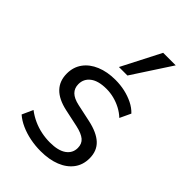

<svg xmlns="http://www.w3.org/2000/svg" viewBox="-227 -840 936 936"><g transform="rotate(45 240.5 -372.0)"><path d="M239.8 8.9Q202.5 8.9 166.6 1.7Q130.8 -5.6 100.6 -19.2Q70.5 -32.7 48.1 -52.2L73.7 -108.8Q98.2 -90.1 125.9 -77.6Q153.5 -65.1 182.9 -59.1Q212.3 -53.1 241.8 -53.1Q298.8 -53.1 328.2 -74.1Q357.5 -95.1 357.5 -130.6Q357.5 -159.4 338.3 -175.6Q319.1 -191.8 278 -201L187 -220.5Q124.5 -234.1 93.6 -266.3Q62.7 -298.5 62.7 -349.4Q62.7 -393.7 86.5 -426.5Q110.4 -459.4 153.4 -477.3Q196.4 -495.3 252.6 -495.3Q286.6 -495.3 318 -488.3Q349.4 -481.2 376.8 -467.7Q404.2 -454.1 423.5 -433.6L396.9 -377Q377.9 -395.1 354 -407.7Q330 -420.3 304.3 -426.8Q278.6 -433.3 252.6 -433.3Q197.2 -433.3 168.1 -411.2Q139.1 -389.2 139.1 -352.7Q139.1 -324.8 156.8 -307.1Q174.5 -289.4 212.5 -281.2L303.5 -261.7Q368.5 -247.6 401.2 -217.2Q433.9 -186.7 433.9 -135.4Q433.9 -90.6 409.8 -58.3Q385.6 -25.9 342.1 -8.5Q298.5 8.9 239.8 8.9ZM220 -551.3 323.5 -752.8H410L278.6 -551.3Z"/></g></svg>

Font: Nunito Sans 12pt ExtraLight
Style: Regular
Weight: 200
Designer: Vernon Adams
Foundry: Vernon Adams
Version: Version 3.101;gftools[0.9.27]